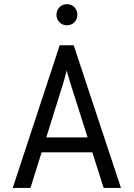

<svg xmlns="http://www.w3.org/2000/svg" viewBox="-20 -922 656 942"><path d="M42.5 0 273 -700H341.5L573.5 0H488.5L326.5 -510Q325 -515.5 321 -528.5Q317 -541.5 313 -555Q309 -568.5 307.5 -576.5Q305.5 -568.5 301.8 -555Q298 -541.5 294.5 -528.8Q291 -516 289 -510L129.5 0ZM159 -174.5 183 -248H432.5L456.5 -174.5ZM308 -798Q286.5 -798 271.8 -812.8Q257 -827.5 257 -849Q257 -871.5 271.8 -886.5Q286.5 -901.5 308 -901.5Q330.5 -901.5 345 -886.5Q359.5 -871.5 359.5 -849Q359.5 -827.5 345 -812.8Q330.5 -798 308 -798Z"/></svg>

Font: Overpass Mono
Style: Regular
Weight: 400
Designer: Delve Withrington, Dave Bailey
Foundry: Delve Fonts LLC
Version: Version 4.000